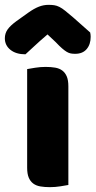

<svg xmlns="http://www.w3.org/2000/svg" viewBox="-56 -764 394 792"><path d="M226 -1Q215 1 193.5 4.5Q172 8 150 8Q128 8 110.5 5Q93 2 81 -7Q69 -16 62.5 -31.5Q56 -47 56 -72V-479Q67 -481 88.5 -484.5Q110 -488 132 -488Q154 -488 171.5 -485Q189 -482 201 -473Q213 -464 219.5 -448.5Q226 -433 226 -408ZM140 -622Q106 -593 87 -575Q68 -557 49 -540Q10 -540 -13 -558.5Q-36 -577 -36 -606Q-36 -626 -25 -642Q-14 -658 12 -677L61 -712Q85 -729 104.5 -736.5Q124 -744 144 -744Q157 -744 167.5 -742.5Q178 -741 189 -735.5Q200 -730 213 -719.5Q226 -709 246 -692L316 -630Q317 -625 317.5 -621Q318 -617 318 -612Q318 -581 301.5 -561.5Q285 -542 254 -542Q244 -542 236 -543.5Q228 -545 219.5 -550Q211 -555 200 -564.5Q189 -574 174 -590Z"/></svg>

Font: Baloo Bhaina
Style: Regular
Weight: 400
Designer: Manish Minz, Shuchita Grover and Ek Type
Foundry: Ek Type
Version: Version 1.443;PS 1.000;hotconv 16.6.51;makeotf.lib2.5.65220;